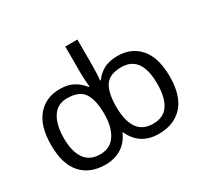

<svg xmlns="http://www.w3.org/2000/svg" viewBox="-155 -979 1281 1207"><g transform="rotate(-30 486.0 -375.0)"><path d="M292 10Q180 10 117.5 -59.5Q55 -129 55 -267Q55 -405 115.5 -475.5Q176 -546 276 -546Q338 -546 377.5 -523Q417 -500 442 -467H448Q447 -480 444.5 -509Q442 -538 442 -572V-760H530V-575Q530 -541 528.5 -511.5Q527 -482 525 -465H530Q553 -499 593 -522Q633 -545 696 -545Q796 -545 856.5 -475.5Q917 -406 917 -268Q917 -130 853.5 -60Q790 10 678 10Q541 10 485 -115Q457 -51 407 -20.5Q357 10 292 10ZM295 -63Q368 -63 405.5 -119.5Q443 -176 443 -271Q443 -371 410 -422Q377 -473 288 -473Q217 -473 181.5 -416.5Q146 -360 146 -265Q146 -169 182.5 -116Q219 -63 295 -63ZM679 -63Q755 -63 790.5 -116Q826 -169 826 -269Q826 -472 681 -472Q596 -472 563 -423Q530 -374 530 -271Q530 -170 566.5 -116.5Q603 -63 679 -63Z"/></g></svg>

Font: Go Noto Current
Style: Regular
Weight: 400
Designer: Monotype Design Team
Foundry: Monotype Imaging Inc.
Version: Version 2.007; ttfautohint (v1.8) -l 8 -r 50 -G 200 -x 14 -D